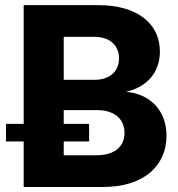

<svg xmlns="http://www.w3.org/2000/svg" viewBox="-20 -748 710 768"><path d="M74.7 0H391.6C555.2 0 646 -84.5 646 -205.6C646 -308.6 576.7 -373 486.3 -380.4V-381.3C567.4 -400.4 619.6 -458 619.6 -542C619.6 -652.3 531.2 -727.5 372.1 -727.5H74.7V-252.4H3.9V-182.1H74.7ZM366.7 -127H234.9V-182.1H336.4V-252.4H234.9V-307.6H368.2C437 -307.6 478 -272.5 478 -216.3C478 -160.2 436.5 -127 366.7 -127ZM358.4 -428.7H234.9V-600.6H358.4C418.5 -600.6 456.1 -566.9 456.1 -514.6C456.1 -462.4 418.5 -428.7 358.4 -428.7Z"/></svg>

Font: Raveo Display
Style: Bold
Weight: 700
Designer: Jakub Foglar, Rasmus Andersson (Inter)
Foundry: Jakubfoglar.com
Version: Version 1.100;Glyphs 3.2.3 (3260)